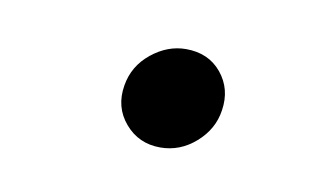

<svg xmlns="http://www.w3.org/2000/svg" viewBox="-30 -442 330 196"><g transform="rotate(10 135.0 -344.0)"><path d="M142.6 -292Q120.1 -292 106 -308.6Q91.8 -325.2 95.7 -348.1Q99.1 -368.7 115.7 -382.1Q132.3 -395.5 151.4 -395.5Q174.8 -395.5 188.2 -379.2Q201.7 -362.8 198.2 -340.3Q195.3 -320.3 179.2 -306.2Q163.1 -292 142.6 -292Z"/></g></svg>

Font: Inter 17pt Light
Style: Italic
Weight: 300
Italic angle: -9.3988°
Version: Version 4.001;git-66647c0bb